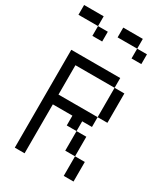

<svg xmlns="http://www.w3.org/2000/svg" viewBox="-213 -969 925 1062"><g transform="rotate(30 250.0 -437.5)"><path d="M187.5 -750V-812.5H125V-750ZM437.5 -750V-812.5H375V-750ZM62.5 -625Q62.5 -625 62.5 0H125V-312.5H250V-250H312.5Q312.5 -250 312.5 -125H375Q375 -125 375 0H437.5Q437.5 0 437.5 -125H375Q375 -125 375 -250H312.5V-312.5H375V-375H125V-562.5H375V-375H437.5V-562.5H375V-625ZM125 -812.5V-875H0V-812.5ZM375 -812.5V-875H250V-812.5Z"/></g></svg>

Font: BFUnifontExMono
Style: Regular
Weight: 500
Version: Version 15.0.06